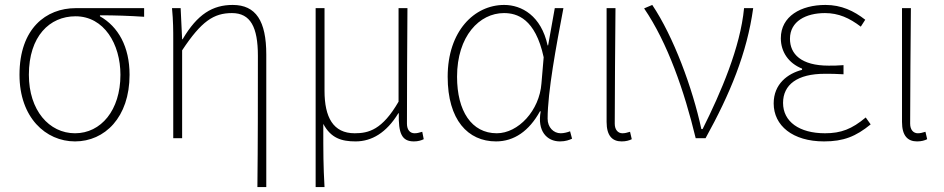

<svg xmlns="http://www.w3.org/2000/svg" viewBox="-20 -560 3825 778"><path d="M284 13C404 13 505 -84 505 -257C505 -371 459 -452 385 -494V-498C446 -498 503 -496 564 -492V-527H287C167 -527 59 -445 59 -257C59 -84 165 13 284 13ZM284 -20C179 -20 97 -113 97 -257C97 -413 181 -494 286 -494C402 -494 468 -381 468 -257C468 -113 389 -20 284 -20Z M1023 198H1059V-339C1059 -475 1017 -540 923 -540C842 -540 780 -503 720 -401H718L712 -527H677C682 -474 682 -438 682 -396V0H718V-356C796 -474 846 -507 920 -507C995 -507 1025 -450 1025 -334C1025 -158 1025 21 1023 198Z M1259 198H1295C1290 108 1290 66 1290 -58C1321 0 1364 13 1421 13C1486 13 1546 -22 1594 -101H1596C1594 -20 1608 13 1657 13C1674 13 1687 9 1697 4L1691 -26C1677 -22 1670 -20 1660 -20C1642 -20 1629 -33 1629 -59C1629 -217 1630 -368 1631 -527H1595V-148C1529 -34 1474 -20 1417 -20C1330 -20 1295 -85 1295 -192V-527H1259Z M1990 13C2063 13 2124 -29 2168 -109H2171C2156 -29 2196 13 2249 13C2272 13 2287 7 2298 2L2290 -28C2280 -24 2265 -20 2252 -20C2223 -20 2199 -44 2199 -79C2199 -188 2234 -375 2263 -527H2228L2201 -376H2199C2173 -496 2094 -540 2023 -540C1902 -540 1794 -434 1794 -249C1794 -74 1876 13 1990 13ZM1993 -20C1891 -20 1832 -110 1832 -249C1832 -414 1923 -507 2022 -507C2075 -507 2149 -485 2183 -328L2174 -222C2166 -112 2080 -20 1993 -20Z M2499 13C2517 13 2530 9 2540 4L2533 -26C2520 -22 2512 -20 2502 -20C2485 -20 2471 -33 2471 -59C2471 -217 2473 -368 2474 -527H2438V-66C2438 -10 2461 13 2499 13Z M2799 0H2839C2938 -179 3007 -345 3032 -527H2995C2980 -368 2901 -185 2827 -37H2822C2786 -204 2709 -412 2623 -540L2590 -526C2685 -387 2753 -191 2799 0Z M3319 13C3398 13 3448 -7 3508 -56L3488 -84C3432 -37 3388 -20 3323 -20C3219 -20 3153 -67 3153 -143C3153 -217 3211 -261 3322 -261C3347 -261 3367 -261 3398 -259V-296C3371 -294 3358 -294 3338 -294C3226 -294 3181 -341 3181 -403C3181 -474 3246 -507 3323 -507C3378 -507 3422 -487 3468 -452L3486 -480C3440 -516 3389 -540 3325 -540C3225 -540 3144 -494 3144 -405C3144 -350 3175 -304 3230 -282V-277C3172 -262 3115 -220 3115 -141C3115 -51 3192 13 3319 13Z M3696 13C3714 13 3727 9 3737 4L3730 -26C3717 -22 3709 -20 3699 -20C3682 -20 3668 -33 3668 -59C3668 -217 3670 -368 3671 -527H3635V-66C3635 -10 3658 13 3696 13Z"/></svg>

Font: Harano Aji Gothic KR ExtraLight
Style: Regular
Weight: 250
Foundry: Masamichi Hosoda
Version: HaranoAjiGothicKR-ExtraLight version 20220220;ttx 4.29.1